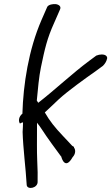

<svg xmlns="http://www.w3.org/2000/svg" viewBox="-20 -761 541 934"><path d="M182 -664C119 -519 93 -350 89 -208C72 -195 68 -173 77 -160C82 -163 84 -164 92 -166C92 -153 91 -135 90 -119C92 -43 106 68 109 127L110 140C114 164 165 154 163 122V107C164 96 163 67 161 19C159 -28 160 -81 160 -137V-164C169 -153 177 -142 186 -128C202 -102 261 -21 277 0H278C280 11 298 66 333 4C349 -13 348 -33 340 -43V-46L331 -52C325 -58 311 -73 285 -101C248 -140 222 -172 198 -214C217 -231 240 -254 267 -279C312 -320 393 -378 447 -416L481 -441C490 -450 498 -462 501 -476C503 -484 497 -496 475 -496C466 -496 457 -494 450 -491H449L414 -465C334 -406 245 -322 166 -261L159 -272C164 -327 170 -390 179 -433C198 -524 209 -574 244 -651L272 -715C279 -730 266 -739 251 -741C237 -742 217 -739 210 -728Z"/></svg>

Font: Stray Cat
Style: ExBdCnObl
Weight: 800
Version: Version 1.0